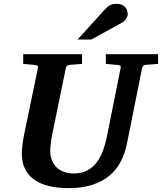

<svg xmlns="http://www.w3.org/2000/svg" viewBox="-20 -949 831 985"><path d="M725.1 -616.2Q718.3 -615.2 714.4 -611.1Q710.4 -606.9 709 -600.1L631.8 -214.8Q621.6 -162.6 599.4 -120.1Q577.1 -77.6 540.8 -47.4Q504.4 -17.1 452.6 -0.5Q400.9 16.1 332 16.1Q276.4 16.1 231.9 5.6Q187.5 -4.9 156.5 -26.6Q125.5 -48.3 108.6 -82Q91.8 -115.7 91.8 -162.1Q91.8 -176.3 95 -203.9Q98.1 -231.4 105 -265.1L174.8 -601.1Q176.3 -609.9 170.9 -612.5Q165.5 -615.2 154.8 -616.2Q146.5 -616.7 137.2 -617.7Q128.9 -618.7 118.9 -619.4Q108.9 -620.1 99.1 -621.1V-670.9H400.9V-621.1Q389.2 -620.1 378.2 -619.4Q367.2 -618.7 358.4 -617.7Q348.1 -616.7 338.9 -616.2Q330.1 -615.2 324.7 -612.1Q319.3 -608.9 317.9 -600.1L249 -265.1Q243.2 -236.3 240.5 -213.4Q237.8 -190.4 237.8 -176.8Q237.8 -145 248 -122.6Q258.3 -100.1 275.1 -85.9Q292 -71.8 313.7 -65.4Q335.4 -59.1 357.9 -59.1Q397 -59.1 425.5 -73.5Q454.1 -87.9 474.1 -113.3Q494.1 -138.7 507.3 -173.8Q520.5 -209 528.8 -250L599.1 -601.1Q600.6 -609.9 596.4 -612.5Q592.3 -615.2 580.1 -616.2Q570.8 -616.7 561.5 -617.7Q553.2 -618.7 543 -619.4Q532.7 -620.1 522.9 -621.1V-670.9H791V-621.1ZM635.3 -876.5Q635.3 -871.6 633.3 -865.5Q631.3 -859.4 627.7 -853.5Q624 -847.7 619.4 -842.5Q614.7 -837.4 608.9 -834.5L448.2 -746.1H377.9L515.1 -897.5Q523.4 -906.7 530.5 -912.8Q537.6 -918.9 544.9 -922.6Q552.2 -926.3 560.1 -927.7Q567.9 -929.2 578.1 -929.2Q594.2 -929.2 605.2 -924.3Q616.2 -919.4 622.8 -911.9Q629.4 -904.3 632.3 -894.8Q635.3 -885.3 635.3 -876.5Z"/></svg>

Font: Charis SIL Eur
Style: Bold Italic
Weight: 700
Italic angle: -11°
Foundry: SIL International
Version: Version 5.000